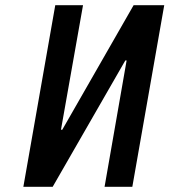

<svg xmlns="http://www.w3.org/2000/svg" viewBox="-20 -720 653 740"><path d="M70 0 193 -700H300L215 -220H220L495 -700H613L490 0H383L468 -487H463L183 0Z"/></svg>

Font: Cuprum SemiBold
Style: Italic
Weight: 600
Italic angle: -10°
Version: Version 3.000